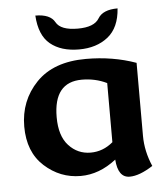

<svg xmlns="http://www.w3.org/2000/svg" viewBox="-48 -650 629 719"><g transform="rotate(-5 266.5 -290.0)"><path d="M411.1 25.4Q367.2 25.4 362.3 -43Q298.8 6.8 228.5 6.8Q151.4 6.8 92.5 -46.6Q33.7 -100.1 33.7 -195.8Q33.7 -293 98.6 -360.6Q163.6 -428.2 285.6 -428.2Q386.7 -428.2 473.6 -397V-122.6Q473.6 -64.9 498.5 -7.3Q447.8 25.4 411.1 25.4ZM273.4 -77.1Q319.8 -77.1 357.4 -108.9V-331.1Q314.5 -352.1 263.7 -352.1Q157.7 -352.1 157.7 -220.2Q157.7 -149.4 191.2 -113.3Q224.6 -77.1 273.4 -77.1ZM263.7 -465.8Q196.3 -465.8 156 -498.8Q115.7 -531.7 111.3 -606.4Q167 -606.4 184.1 -575.2Q201.2 -543.9 265.6 -543.9Q327.6 -543.9 346.2 -575.2Q364.7 -606.4 420.4 -606.4Q415.5 -534.2 372.6 -500Q329.6 -465.8 263.7 -465.8Z"/></g></svg>

Font: ALMAS
Style: Bold
Weight: 700
Designer: ALMAS Font/ by Husham Jawad Kadhim, derived from the Bainsely font by/ Paul James MIller
Foundry: High-Logic / Made with FontCreator
Version: Version 1.411;September 19, 2021;FontCreator 14.0.0.2814 32-